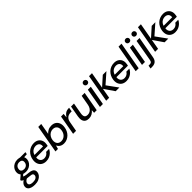

<svg xmlns="http://www.w3.org/2000/svg" viewBox="418 -2545 4587 4587"><g transform="rotate(-45 2712.0 -251.5)"><path d="M184 217Q117 217 68.5 200Q20 183 -4 150Q-28 117 -22 70Q-19 41 -2 14Q15 -13 46 -37Q77 -61 126 -80L172 -36Q121 -16 99 8.5Q77 33 73 63Q71 87 84 105Q97 123 125.5 132Q154 141 197 141Q262 141 298 116.5Q334 92 338 53Q343 23 322.5 5Q302 -13 238 -17Q185 -20 147.5 -27.5Q110 -35 84.5 -44.5Q59 -54 41.5 -66.5Q24 -79 12 -92L16 -116L132 -215L190 -189L83 -88L107 -132Q117 -126 127.5 -120Q138 -114 154.5 -109Q171 -104 198.5 -99.5Q226 -95 268 -92Q334 -87 372.5 -69.5Q411 -52 426 -22.5Q441 7 435 48Q430 90 399.5 129Q369 168 314.5 192.5Q260 217 184 217ZM248 -153Q186 -153 146.5 -175.5Q107 -198 90 -236.5Q73 -275 79 -322Q86 -374 116.5 -416Q147 -458 196.5 -483Q246 -508 310 -508Q371 -508 410.5 -485Q450 -462 467.5 -424Q485 -386 478 -339Q472 -287 441 -245Q410 -203 360.5 -178Q311 -153 248 -153ZM261 -229Q312 -229 346 -257Q380 -285 387 -336Q393 -384 368.5 -408Q344 -432 297 -432Q246 -432 211.5 -404.5Q177 -377 170 -325Q163 -278 188.5 -253.5Q214 -229 261 -229ZM376 -424 364 -496H571L560 -438Z M771 12Q701 12 651.5 -19Q602 -50 579.5 -105.5Q557 -161 567 -235Q575 -295 600.5 -345Q626 -395 665.5 -431.5Q705 -468 755.5 -488Q806 -508 864 -508Q935 -508 982.5 -477.5Q1030 -447 1050.5 -396Q1071 -345 1062 -283Q1061 -270 1058.5 -255Q1056 -240 1052 -225H638L650 -295H965Q971 -338 957.5 -367.5Q944 -397 916 -413Q888 -429 849 -429Q809 -429 771 -411Q733 -393 706 -357.5Q679 -322 670 -267L665 -239Q655 -185 669 -147.5Q683 -110 713.5 -90.5Q744 -71 785 -71Q832 -71 868 -92.5Q904 -114 925 -151H1026Q1004 -104 967 -67.5Q930 -31 880 -9.5Q830 12 771 12Z M1372 12Q1332 12 1298.5 0Q1265 -12 1241 -34.5Q1217 -57 1202 -89H1199L1175 0H1090L1214 -705H1314L1264 -421Q1294 -455 1342 -481.5Q1390 -508 1455 -508Q1528 -508 1575.5 -475.5Q1623 -443 1643 -386.5Q1663 -330 1653 -260Q1646 -202 1622 -152.5Q1598 -103 1560.5 -66.5Q1523 -30 1475 -9Q1427 12 1372 12ZM1364 -73Q1413 -73 1453 -96.5Q1493 -120 1518.5 -161Q1544 -202 1551 -256Q1558 -305 1545 -342.5Q1532 -380 1500.5 -401.5Q1469 -423 1423 -423Q1373 -423 1333 -399.5Q1293 -376 1266.5 -334.5Q1240 -293 1233 -239Q1226 -190 1240 -152.5Q1254 -115 1285.5 -94Q1317 -73 1364 -73Z M1686 0 1774 -496H1862L1852 -393H1855Q1886 -441 1916 -465.5Q1946 -490 1980 -499Q2014 -508 2059 -508L2041 -403H2014Q1977 -403 1946 -394Q1915 -385 1892 -366.5Q1869 -348 1853.5 -319Q1838 -290 1831 -249L1786 0Z M2214 12Q2154 12 2115.5 -13.5Q2077 -39 2063 -88.5Q2049 -138 2061 -210L2112 -496H2212L2163 -220Q2150 -148 2170.5 -110.5Q2191 -73 2257 -73Q2298 -73 2332.5 -92.5Q2367 -112 2391.5 -148.5Q2416 -185 2426 -238L2472 -496H2572L2484 0H2396L2402 -81H2399Q2367 -39 2320 -13.5Q2273 12 2214 12Z M2593 0 2680 -496H2780L2693 0ZM2759 -592Q2730 -592 2711.5 -610.5Q2693 -629 2693 -656Q2692 -683 2711 -701.5Q2730 -720 2759 -720Q2787 -720 2806 -701.5Q2825 -683 2825 -656Q2825 -629 2806.5 -610.5Q2788 -592 2759 -592Z M3125 0 2937 -274 3185 -496H3308L3013 -237L3025 -310L3250 0ZM2804 0 2929 -705H3029L2904 0Z M3482 12Q3412 12 3362.5 -19Q3313 -50 3290.5 -105.5Q3268 -161 3278 -235Q3286 -295 3311.5 -345Q3337 -395 3376.5 -431.5Q3416 -468 3466.5 -488Q3517 -508 3575 -508Q3646 -508 3693.5 -477.5Q3741 -447 3761.5 -396Q3782 -345 3773 -283Q3772 -270 3769.5 -255Q3767 -240 3763 -225H3349L3361 -295H3676Q3682 -338 3668.5 -367.5Q3655 -397 3627 -413Q3599 -429 3560 -429Q3520 -429 3482 -411Q3444 -393 3417 -357.5Q3390 -322 3381 -267L3376 -239Q3366 -185 3380 -147.5Q3394 -110 3424.5 -90.5Q3455 -71 3496 -71Q3543 -71 3579 -92.5Q3615 -114 3636 -151H3737Q3715 -104 3678 -67.5Q3641 -31 3591 -9.5Q3541 12 3482 12Z M3801 0 3926 -705H4026L3901 0Z M4014 0 4101 -496H4201L4114 0ZM4180 -592Q4151 -592 4132.5 -610.5Q4114 -629 4114 -656Q4113 -683 4132 -701.5Q4151 -720 4180 -720Q4208 -720 4227 -701.5Q4246 -683 4246 -656Q4246 -629 4227.5 -610.5Q4209 -592 4180 -592Z M4097 205 4112 123H4151Q4187 123 4205 108Q4223 93 4230 55L4327 -496H4427L4329 57Q4320 109 4296.5 142Q4273 175 4236.5 190Q4200 205 4152 205ZM4405 -592Q4376 -592 4357.5 -610.5Q4339 -629 4339 -656Q4339 -683 4357.5 -701.5Q4376 -720 4406 -720Q4434 -720 4452.5 -701.5Q4471 -683 4471 -656Q4471 -629 4452 -610.5Q4433 -592 4405 -592Z M4778 0 4590 -274 4838 -496H4961L4666 -237L4678 -310L4903 0ZM4457 0 4582 -705H4682L4557 0Z M5135 12Q5065 12 5015.5 -19Q4966 -50 4943.5 -105.5Q4921 -161 4931 -235Q4939 -295 4964.5 -345Q4990 -395 5029.5 -431.5Q5069 -468 5119.5 -488Q5170 -508 5228 -508Q5299 -508 5346.5 -477.5Q5394 -447 5414.5 -396Q5435 -345 5426 -283Q5425 -270 5422.5 -255Q5420 -240 5416 -225H5002L5014 -295H5329Q5335 -338 5321.5 -367.5Q5308 -397 5280 -413Q5252 -429 5213 -429Q5173 -429 5135 -411Q5097 -393 5070 -357.5Q5043 -322 5034 -267L5029 -239Q5019 -185 5033 -147.5Q5047 -110 5077.5 -90.5Q5108 -71 5149 -71Q5196 -71 5232 -92.5Q5268 -114 5289 -151H5390Q5368 -104 5331 -67.5Q5294 -31 5244 -9.5Q5194 12 5135 12Z"/></g></svg>

Font: DM Sans 36pt Medium
Style: Italic
Weight: 500
Italic angle: -10°
Designer: Colophon Foundry, Jonny Pinhorn
Foundry: Colophon Foundry
Version: Version 4.004;gftools[0.9.30]